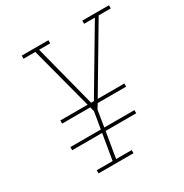

<svg xmlns="http://www.w3.org/2000/svg" viewBox="-169 -870 965 1005"><g transform="rotate(-30 313.5 -367.5)"><path d="M140 0V-19H236L262 -174H81V-193H265L282 -294L275 -321H105V-340H270L171 -716H100V-735H261V-716H194L291 -340H308L531 -716H466V-735H627V-716H554L331 -340H492V-321H320L302 -292L286 -193H468V-174H283L257 -19H351V0ZM296 -320 297 -321H296Z"/></g></svg>

Font: Iosevka Etoile Thin Oblique
Style: Regular
Weight: 100
Italic angle: -9°
Designer: Belleve Invis
Foundry: Belleve Invis
Version: Version 15.5.2; ttfautohint (v1.8.4)